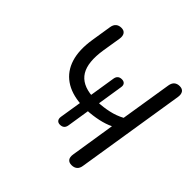

<svg xmlns="http://www.w3.org/2000/svg" viewBox="-184 -874 1042 1042"><g transform="rotate(45 337.5 -352.5)"><path d="M508.5 6.9Q487.7 6.9 478.7 -5.4Q469.7 -17.8 473.6 -41.1L514 -297.8Q483.1 -282.5 441 -273.4Q398.9 -264.3 355.4 -262.4L365.6 -271.8L343.9 -134Q339 -103.8 308.3 -103.8Q293.8 -103.8 286.7 -113.1Q279.7 -122.3 282.1 -138.3L303.3 -270.7L311.2 -262.8Q233.5 -268.3 183.3 -303.4Q133.1 -338.5 113.4 -401.4Q93.8 -464.3 107.8 -553.4L126.4 -670.7Q129.8 -691.6 141.9 -701.8Q154 -711.9 173 -711.9Q193.3 -711.9 202 -698.8Q210.8 -685.7 207.4 -663.4L190.2 -557Q173.5 -450.9 206.3 -397.4Q239.1 -344 323 -337.2L312.5 -330.1L337.2 -486Q342.1 -516.2 372.3 -516.2Q387.3 -516.2 394.6 -507.3Q402 -498.3 399 -481.7L374.8 -327.2L367.5 -335.8Q408.6 -337.3 449.6 -346.4Q490.7 -355.4 526.7 -374.8L574 -670.7Q577.4 -691.6 589.3 -701.8Q601.2 -711.9 620.1 -711.9Q640.9 -711.9 649.6 -699.1Q658.4 -686.3 655 -663.4L555 -34.3Q552.1 -13.9 540 -3.5Q527.9 6.9 508.5 6.9Z"/></g></svg>

Font: Nunito ExtraLight
Style: Italic
Weight: 200
Italic angle: -9°
Designer: Vernon Adams
Foundry: Vernon Adams
Version: Version 3.602